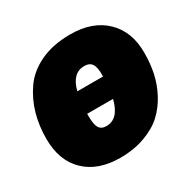

<svg xmlns="http://www.w3.org/2000/svg" viewBox="-134 -688 839 842"><g transform="rotate(-30 285.5 -267.5)"><path d="M323 -557Q436 -557 501 -494Q566 -431 565 -323Q565 -271 555 -223.5Q545 -176 521 -130.5Q497 -85 461.5 -52Q426 -19 370 1.5Q314 22 245 22Q132 22 68 -40Q4 -102 4 -212Q4 -278 20.5 -336.5Q37 -395 72.5 -446Q108 -497 172 -527Q236 -557 323 -557ZM307 -406Q246 -406 226 -325H356V-330Q357 -371 345.5 -388.5Q334 -406 307 -406ZM261 -129Q323 -129 345 -218H214V-206Q214 -164 224.5 -146.5Q235 -129 261 -129Z"/></g></svg>

Font: Fira Sans Ultra
Style: Italic
Weight: 950
Italic angle: -8°
Designer: Carrois Corporate & Edenspiekermann AG
Foundry: Carrois Corporate GbR & Edenspiekermann AG
Version: Version 4.203;PS 004.203;hotconv 1.0.88;makeotf.lib2.5.64775